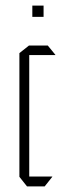

<svg xmlns="http://www.w3.org/2000/svg" viewBox="-20 -663 236 683"><path d="M76 0 49 -34V-474L83 -501H150L177 -468V-467H84V-35H166V-34L139 0ZM95 -603V-643H135V-603Z"/></svg>

Font: Foldit Thin ExtraLight
Style: Regular
Weight: 250
Version: Version 1.003